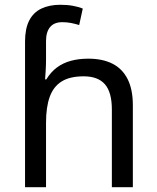

<svg xmlns="http://www.w3.org/2000/svg" viewBox="-20 -785 657 805"><path d="M85 -611Q85 -665 102.5 -699Q120 -733 153.5 -749Q187 -765 233 -765Q262 -765 286.5 -760.5Q311 -756 327 -749L312 -680Q296 -685 278.5 -688.5Q261 -692 241 -692Q207 -692 190 -671.5Q173 -651 173 -613V-535Q173 -513 171.5 -488Q170 -463 169 -452H174Q193 -483 218.5 -502Q244 -521 277 -530Q310 -539 350 -539Q410 -539 451.5 -518Q493 -497 515 -453.5Q537 -410 537 -343V0H449V-326Q449 -398 420 -431.5Q391 -465 331 -465Q273 -465 238.5 -443.5Q204 -422 188.5 -379Q173 -336 173 -271V0H85Z"/></svg>

Font: binaryvertical115
Style: Book
Weight: 400
Designer: Jelle Bosma - Monotype Design Team
Foundry: Monotype Imaging Inc.
Version: Version 2.003